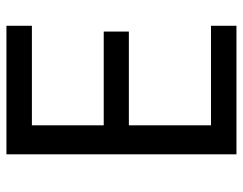

<svg xmlns="http://www.w3.org/2000/svg" viewBox="-99 -655 754 596"><g transform="rotate(-90 278.0 -357.0)"><path d="M496 0V-79H187V-334H478V-412H187V-635H496V-714H97V0Z"/></g></svg>

Font: Noto Sans Buginese
Style: Regular
Weight: 400
Designer: Monotype Design Team
Foundry: Monotype Imaging Inc.
Version: Version 2.002